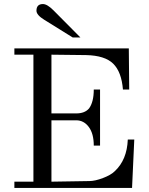

<svg xmlns="http://www.w3.org/2000/svg" viewBox="-20 -928 738 948"><path d="M611 -239H643L632 0H51V-31H145V-658H51V-689H616L618 -486H587Q580 -573 539 -613.5Q498 -654 405 -656L234 -658V-368H356Q399 -368 420 -393Q443 -425 443 -486H474V-209H443Q443 -268 418.5 -301Q394 -334 356 -334H234V-31L421 -34Q449 -34 488.5 -49Q528 -64 547 -83Q607 -139 611 -239ZM244 -877 377 -743H339L199 -830Q160 -854 160 -875Q160 -908 192 -908Q213 -908 244 -877Z"/></svg>

Font: GFS Didot
Style: Regular
Weight: 400
Designer: Takis Katsoulidis and George D. Matthiopoulos
Foundry: Takis Katsoulidis and George D. Matthiopoulos
Version: Version 1.0